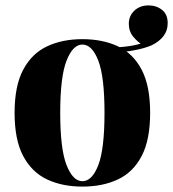

<svg xmlns="http://www.w3.org/2000/svg" viewBox="-20 -677 641 711"><path d="M396 -481 391 -501Q432 -502 460.5 -506.5Q489 -511 512 -519L509 -510Q490 -521 473.5 -541Q457 -561 457 -589Q457 -618 477.5 -637.5Q498 -657 530 -657Q559 -657 580 -640.5Q601 -624 601 -591Q601 -564 585.5 -543.5Q570 -523 541 -509Q515 -498 478 -491Q441 -484 396 -481ZM285 -532Q360 -532 416.5 -505.5Q473 -479 504.5 -419Q536 -359 536 -259Q536 -159 504.5 -99Q473 -39 416.5 -12.5Q360 14 285 14Q211 14 154.5 -12.5Q98 -39 66 -99Q34 -159 34 -259Q34 -359 66 -419Q98 -479 154.5 -505.5Q211 -532 285 -532ZM285 -512Q250 -512 226.5 -452.5Q203 -393 203 -259Q203 -125 226.5 -65.5Q250 -6 285 -6Q321 -6 344 -65.5Q367 -125 367 -259Q367 -393 344 -452.5Q321 -512 285 -512Z"/></svg>

Font: Playfair Display ExtraBold
Style: Regular
Weight: 800
Designer: Claus Eggers Sørensen
Foundry: Claus Eggers Sørensen
Version: Version 1.203